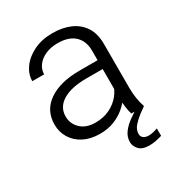

<svg xmlns="http://www.w3.org/2000/svg" viewBox="-171 -652 881 947"><g transform="rotate(-30 269.5 -178.5)"><path d="M393.1 -365.7Q393.1 -419.9 359.9 -451.2Q326.7 -482.4 263.7 -482.4Q224.6 -482.4 194.3 -469Q164.1 -455.6 147 -432.6Q129.9 -409.7 129.9 -382.3H62.5Q62.5 -421.9 88.1 -457.5Q113.8 -493.2 159.7 -515.6Q205.6 -538.1 267.1 -538.1Q323.7 -538.1 367.4 -518.8Q411.1 -499.5 435.8 -461.2Q460.4 -422.9 460.4 -364.7V-111.8Q460.4 -85 464.8 -55.4Q469.2 -25.9 477.1 -6.3V0H405.8Q399.9 -17.1 396.5 -43.5Q393.1 -69.8 393.1 -93.8ZM407.2 -260.7H300.3Q213.9 -260.7 165.8 -231.4Q117.7 -202.1 117.7 -148.9Q117.7 -107.4 147.9 -78.4Q178.2 -49.3 231.4 -49.3Q277.8 -49.3 313.7 -67.1Q349.6 -85 372.3 -113.5Q395 -142.1 401.9 -173.8L430.7 -137.2Q425.3 -114.3 408.9 -88.9Q392.6 -63.5 366.2 -41Q339.8 -18.6 304 -4.4Q268.1 9.8 223.1 9.8Q170.9 9.8 131.8 -10Q92.8 -29.8 71.5 -64.5Q50.3 -99.1 50.3 -141.6Q50.3 -221.7 114.7 -266.4Q179.2 -311 290.5 -311H407.2ZM405.8 181.2Q364.7 181.2 346.9 161.4Q329.1 141.6 329.1 119.6Q329.1 88.9 347.4 64.7Q365.7 40.5 392.3 21.7Q418.9 2.9 442.4 -12.7L477.1 0Q469.2 5.9 461.2 11.5Q453.1 17.1 445.3 22.9Q421.4 41 403.8 61Q386.2 81.1 386.2 106Q386.2 120.6 397.2 128.9Q408.2 137.2 426.8 137.2Q438.5 137.2 451.4 134.3Q464.4 131.3 478 126.5V168.5Q460.9 173.8 443.1 177.5Q425.3 181.2 405.8 181.2Z"/></g></svg>

Font: Heebo Light
Style: Regular
Weight: 300
Designer: Oded Ezer
Foundry: Ezer Type House
Version: Version 3.100